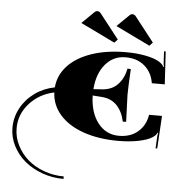

<svg xmlns="http://www.w3.org/2000/svg" viewBox="-59 -717 961 1001"><g transform="rotate(5 422.0 -216.5)"><path d="M515.7 -590.9 578.7 -652.5Q585.7 -659.5 594 -659.5Q604.5 -659.5 611.9 -649.9L712.4 -521.4L695.8 -503.5ZM332.2 -590.9 395.1 -652.5Q402.1 -659.5 410.4 -659.5Q420.9 -659.5 428.3 -649.9L528.8 -521.4L512.2 -503.5ZM223.8 -244.3Q229 -308.6 274.3 -357.3Q319.5 -406 397.9 -432.7Q476.4 -459.4 576.9 -459.4Q634.6 -459.4 682 -450Q729.5 -440.6 754.4 -424.4Q773.6 -411.7 777.5 -399.5L781 -400.3Q778 -410.8 777.5 -424.8L774.5 -480.8L783.2 -481.2L793.3 -309.9H725.5L725.1 -312.5Q715.9 -366.7 677.2 -399.7Q638.5 -432.7 578.2 -432.7Q514 -432.7 472.5 -383.5Q430.9 -334.4 424.8 -252.6L471.2 -255.7Q521.4 -259.2 551.8 -291.1Q582.2 -323 592.7 -374.6L610.1 -373.7Q604.5 -276.7 604.5 -237.3L609.7 -97.9L592.2 -97Q581.7 -148.6 551.6 -180.5Q521.4 -212.4 471.2 -215.9L424 -219.4Q426.1 -130.2 468.3 -76Q510.5 -21.9 578.2 -21.9Q638.5 -21.9 677.2 -54.9Q715.9 -87.8 725.1 -142L725.5 -144.7H793.3L783.2 26.7L774.5 26.2L777.5 -29.7Q778 -43.7 781 -54.2L777.5 -55.1Q773.6 -42.8 754.4 -30.2Q729.5 -14 682 -4.6Q634.6 4.8 576.9 4.8Q474.2 4.8 395.1 -22.7Q316 -50.3 271.2 -100.7Q226.4 -151.2 223.3 -217.7Q145.5 -201.5 94.6 -144.9Q43.7 -88.3 43.7 -15.3Q43.7 31.5 64.9 73.9Q86.1 116.3 121.7 147.1Q157.3 177.9 206.7 196Q256.1 214.2 310.3 214.2V227.3Q251.7 227.3 198.4 208Q145.1 188.8 106.4 156.2Q67.7 123.7 44.8 78.9Q21.9 34.1 21.9 -15.3Q21.9 -70.8 48.3 -119.3Q74.7 -167.8 120.6 -200.6Q166.5 -233.4 223.8 -244.3Z"/></g></svg>

Font: Wabroye
Style: Medium
Weight: 500
Designer: gluk
Foundry: gluk
Version: Version 0.14